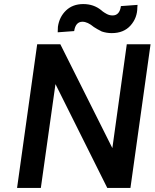

<svg xmlns="http://www.w3.org/2000/svg" viewBox="-20 -925 762 945"><path d="M622 0 721 -707H604L533 -196L277 -707H163L64 0H181L253 -511L508 0ZM530 -762Q589 -762 622.5 -799.5Q656 -837 656 -889L657 -901L575 -895Q569 -849 534 -849Q518 -849 504 -857Q503 -857 493 -863.5Q483 -870 478 -875Q441 -905 390 -905Q338 -905 305 -873.5Q272 -842 265 -793L264 -766L345 -772Q352 -818 386 -818Q411 -818 442 -792Q457 -782 481 -770Q505 -762 530 -762Z"/></svg>

Font: Brisa Sans Medium
Style: Italic
Weight: 600
Italic angle: -8°
Designer: Dalton Maag Ltd
Foundry: Dalton Maag Ltd
Version: Version 1.101;July 10, 2019;FontCreator 11.5.0.2425 64-bit